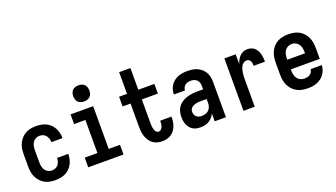

<svg xmlns="http://www.w3.org/2000/svg" viewBox="-65 -1266 3130 1790"><g transform="rotate(-20 1500.0 -371.0)"><path d="M247 8Q220 8 193 3Q166 -2 142.5 -15.5Q119 -29 100.5 -49.5Q82 -70 70.5 -94.5Q59 -119 55 -146Q51 -173 51 -200V-320Q51 -347 55 -374Q59 -401 70.5 -425.5Q82 -450 100.5 -470.5Q119 -491 142.5 -504.5Q166 -518 193 -523Q220 -528 247 -528Q273 -528 298.5 -523.5Q324 -519 347 -508Q370 -497 388.5 -479Q407 -461 419 -438.5Q431 -416 437 -390.5Q443 -365 443 -340V-338H332V-339Q332 -357 326.5 -374Q321 -391 310 -405Q299 -419 282 -425.5Q265 -432 247 -432Q227 -432 209 -422.5Q191 -413 180.5 -396.5Q170 -380 166 -360Q162 -340 162 -320V-200Q162 -180 166 -160Q170 -140 180.5 -123.5Q191 -107 209 -97.5Q227 -88 247 -88Q265 -88 282 -94.5Q299 -101 310 -115Q321 -129 326.5 -146Q332 -163 332 -181V-182H443V-180Q443 -155 437 -129.5Q431 -104 419 -81.5Q407 -59 388.5 -41Q370 -23 347 -12Q324 -1 298.5 3.5Q273 8 247 8Z M575 0V-96H701V-424H589V-520H813V-96H925V0ZM750 -590Q734 -590 718 -595Q702 -600 691 -611Q680 -622 675 -638Q670 -654 670 -670Q670 -686 675 -702Q680 -718 691 -729Q702 -740 718 -745Q734 -750 750 -750Q766 -750 782 -745Q798 -740 809 -729Q820 -718 825 -702Q830 -686 830 -670Q830 -654 825 -638Q820 -622 809 -611Q798 -600 782 -595Q766 -590 750 -590Z M1308 8Q1284 8 1260.5 2Q1237 -4 1217.5 -18Q1198 -32 1184.5 -52Q1171 -72 1163 -94.5Q1155 -117 1152 -141Q1149 -165 1149 -189V-424H1070V-520H1149V-735H1261V-520H1420V-424H1261V-189Q1261 -178 1261.5 -168Q1262 -158 1263.5 -148Q1265 -138 1267.5 -128Q1270 -118 1275 -109Q1280 -100 1288.5 -94Q1297 -88 1308 -88Q1321 -88 1331 -98Q1341 -108 1346 -121Q1351 -134 1352.5 -147.5Q1354 -161 1354 -175V-179H1466V-169Q1466 -147 1462 -124.5Q1458 -102 1449.5 -81.5Q1441 -61 1426.5 -43Q1412 -25 1393 -13.5Q1374 -2 1352 3Q1330 8 1308 8Z M1689 8Q1669 8 1650 4.5Q1631 1 1614 -9Q1597 -19 1584.5 -34.5Q1572 -50 1564.5 -67.5Q1557 -85 1554 -104.5Q1551 -124 1551 -143Q1551 -170 1557.5 -196Q1564 -222 1579.5 -243Q1595 -264 1617.5 -278.5Q1640 -293 1665 -301.5Q1690 -310 1716.5 -313.5Q1743 -317 1769 -317H1830V-351Q1830 -368 1825 -383.5Q1820 -399 1808.5 -410.5Q1797 -422 1781 -427Q1765 -432 1748 -432Q1734 -432 1719.5 -428.5Q1705 -425 1693 -416Q1681 -407 1674.5 -393Q1668 -379 1668 -365H1557Q1557 -388 1563.5 -411Q1570 -434 1583 -454Q1596 -474 1615 -489Q1634 -504 1656 -512.5Q1678 -521 1701.5 -524.5Q1725 -528 1748 -528Q1773 -528 1798 -524.5Q1823 -521 1845.5 -511Q1868 -501 1887 -484.5Q1906 -468 1918.5 -446.5Q1931 -425 1936 -400.5Q1941 -376 1941 -351V0H1830V-78Q1825 -68 1823.5 -65.5Q1822 -63 1819 -58.5Q1816 -54 1812.5 -49.5Q1809 -45 1805.5 -41Q1802 -37 1798 -33Q1794 -29 1790 -25.5Q1786 -22 1781.5 -19Q1777 -16 1772.5 -13Q1768 -10 1763 -7.5Q1758 -5 1753 -3Q1748 -1 1742.5 0.5Q1737 2 1732 3.5Q1727 5 1721.5 5.5Q1716 6 1710.5 6.5Q1705 7 1699.5 7.5Q1694 8 1689 8ZM1734 -88Q1753 -88 1771.5 -93.5Q1790 -99 1803.5 -112Q1817 -125 1823.5 -143Q1830 -161 1830 -180V-221H1769Q1757 -221 1745.5 -220Q1734 -219 1722.5 -216Q1711 -213 1700 -208.5Q1689 -204 1680 -196Q1671 -188 1666.5 -177Q1662 -166 1662 -154Q1662 -140 1667 -127Q1672 -114 1682.5 -104.5Q1693 -95 1706.5 -91.5Q1720 -88 1734 -88Z M2115 0V-520H2227V-422Q2233 -443 2243.5 -462Q2254 -481 2268.5 -496.5Q2283 -512 2303.5 -520Q2324 -528 2345 -528Q2364 -528 2382.5 -522Q2401 -516 2415 -503Q2429 -490 2438 -473Q2447 -456 2452 -437.5Q2457 -419 2458.5 -400Q2460 -381 2460 -362H2348Q2348 -374 2346.5 -386Q2345 -398 2340 -408.5Q2335 -419 2324.5 -425.5Q2314 -432 2302 -432Q2286 -432 2272.5 -422.5Q2259 -413 2251 -399.5Q2243 -386 2238.5 -370.5Q2234 -355 2231.5 -339Q2229 -323 2228 -307.5Q2227 -292 2227 -276V0Z M2752 8Q2725 8 2697.5 3Q2670 -2 2646 -15Q2622 -28 2603 -48Q2584 -68 2572 -93Q2560 -118 2555.5 -145.5Q2551 -173 2551 -200V-320Q2551 -347 2555.5 -374.5Q2560 -402 2571.5 -426.5Q2583 -451 2601.5 -471.5Q2620 -492 2644 -505Q2668 -518 2695.5 -523Q2723 -528 2750 -528Q2777 -528 2804.5 -523Q2832 -518 2856 -505Q2880 -492 2898.5 -471.5Q2917 -451 2928.5 -426.5Q2940 -402 2944.5 -374.5Q2949 -347 2949 -320V-212H2662V-200Q2662 -180 2666.5 -159.5Q2671 -139 2682.5 -122.5Q2694 -106 2713 -97Q2732 -88 2752 -88Q2767 -88 2781.5 -91Q2796 -94 2808 -102Q2820 -110 2827.5 -123Q2835 -136 2836 -151H2947Q2946 -127 2938.5 -105Q2931 -83 2917.5 -63.5Q2904 -44 2885 -30Q2866 -16 2844 -7Q2822 2 2799 5Q2776 8 2752 8ZM2662 -308H2838V-320Q2838 -340 2834 -360Q2830 -380 2818.5 -397Q2807 -414 2788.5 -423Q2770 -432 2750 -432Q2730 -432 2711.5 -423Q2693 -414 2681.5 -397Q2670 -380 2666 -360Q2662 -340 2662 -320Z"/></g></svg>

Font: Iosevka Curly
Style: Bold
Weight: 700
Monospace: yes
Designer: Belleve Invis
Foundry: Belleve Invis
Version: Version 22.1.2; ttfautohint (v1.8.4)